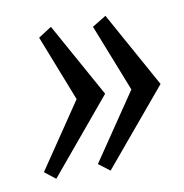

<svg xmlns="http://www.w3.org/2000/svg" viewBox="-59 -519 533 556"><g transform="rotate(-10 208.0 -241.0)"><path d="M409 -241 223 -19 190 -44 323 -240 245 -438 286 -463ZM246 -241 64 -23 32 -48 162 -240 86 -434 125 -459Z"/></g></svg>

Font: Andada SC
Style: Italic
Weight: 400
Italic angle: -8.29999°
Designer: Carolina Giovagnoli
Foundry: Carolina Giovagnoli
Version: Version 1.003